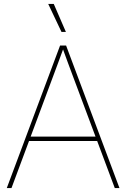

<svg xmlns="http://www.w3.org/2000/svg" viewBox="-20 -960 644 980"><path d="M14.6 0 286.6 -727.5H317.4L589.8 0H565.9L355 -563.5Q340.3 -602.5 325.9 -641.6Q311.5 -680.7 297.4 -719.7H306.2Q292 -680.7 277.6 -641.6Q263.2 -602.5 248.5 -563.5L38.6 0ZM122.6 -240.2V-262.7H482.4V-240.2ZM293.9 -796.9 226.1 -939.9H254.4L316.4 -796.9Z"/></svg>

Font: Inter 28pt Thin
Style: Regular
Weight: 250
Designer: Rasmus Andersson
Foundry: rsms
Version: Version 4.001;git-66647c0bb